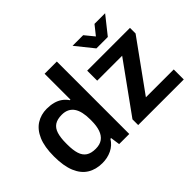

<svg xmlns="http://www.w3.org/2000/svg" viewBox="-127 -1033 1355 1355"><g transform="rotate(-45 550.5 -355.5)"><path d="M248 12Q184 12 137 -17Q90 -46 64.5 -107Q39 -168 39 -264Q39 -359 65 -419.5Q91 -480 137 -509Q183 -538 241 -538Q277 -538 307 -530Q337 -522 360 -505.5Q383 -489 399 -465H405V-723H527V0H426L416 -70H409Q384 -29 341.5 -8.5Q299 12 248 12ZM286 -93Q328 -93 354 -112Q380 -131 392.5 -167Q405 -203 405 -255V-268Q405 -307 398 -338Q391 -369 376.5 -390Q362 -411 339.5 -422Q317 -433 286 -433Q241 -433 214.5 -415.5Q188 -398 176.5 -361.5Q165 -325 165 -269V-255Q165 -200 176.5 -164Q188 -128 214.5 -110.5Q241 -93 286 -93ZM616 0V-57L882 -426H633V-526H1060V-470L793 -100H1071V0ZM684 -723H790L875 -619L819 -618L903 -723H1009L904 -591H790Z"/></g></svg>

Font: Archivo SemiBold
Style: Regular
Weight: 600
Designer: Hector Gatti
Foundry: Omnibus-Type
Version: Version 2.001